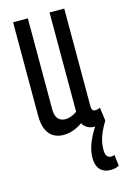

<svg xmlns="http://www.w3.org/2000/svg" viewBox="-116 -590 559 860"><g transform="rotate(-15 163.5 -160.0)"><path d="M287 216Q267.3 216 252.7 208.2Q238.1 200.3 230 184.1Q221.8 167.8 221.8 142.4Q221.8 120.2 228.5 96.2Q235.2 72.3 248.4 46.3Q261.7 20.3 281.1 -6.3L292 7Q285.4 8 279 9Q272.6 10 265.8 10Q247.2 10 233.1 1.3Q219 -7.4 212.7 -20.6Q200.5 -11.7 185.5 -4.5Q170.6 2.8 155.1 6.4Q139.5 10 123.3 10Q99.6 10 79.7 -0.7Q59.7 -11.4 47.7 -36.4Q35.6 -61.4 35.6 -104.1V-536.2H104V-113.4Q104 -84.8 116.1 -70.4Q128.2 -56 150.5 -56Q158.3 -56 168.2 -58.6Q178.1 -61.2 188 -65.9Q197.9 -70.7 204.7 -76.2V-536.2H272.8V-85.1Q272.8 -76.5 274.5 -70.7Q276.2 -64.8 280.1 -62.5Q283.9 -60.1 289 -60.1Q300.8 -60.1 312.4 -65.6L320.6 -4Q306 19.8 296.6 40.8Q287.3 61.8 282.9 81.3Q278.6 100.9 278.6 121.3Q278.6 142.3 286.1 150.5Q293.7 158.7 303.7 158.7Q308.7 158.7 312.7 157.9Q316.7 157.1 320 154.7L326.7 206.8Q318.5 211.4 309.2 213.7Q300 216 287 216Z"/></g></svg>

Font: Georama ExtraCondensed Thin
Style: Regular
Weight: 100
Width: 2
Designer: Jean-Baptiste Levee
Foundry: Production Type
Version: Version 1.001